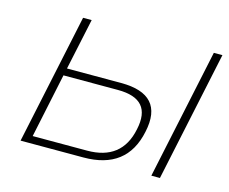

<svg xmlns="http://www.w3.org/2000/svg" viewBox="-77 -606 850 712"><g transform="rotate(15 347.5 -250.0)"><path d="M54 0H295C406 0 472 -50 493 -152C515 -253 469 -303 359 -303H151L193 -500H160ZM93 -28 145 -275H354C443 -275 478 -234 460 -152C443 -69 390 -28 302 -28ZM556 0H589L695 -500H662Z"/></g></svg>

Font: LT Wave Text Thin Italic
Style: Regular
Weight: 100
Designer: Daniel Lyons
Version: Version 2.5 (Glyphs App)